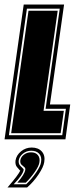

<svg xmlns="http://www.w3.org/2000/svg" viewBox="-46 -611 345 842"><path d="M-26 0 58 -591H235L173 -153H262L241 0ZM-7 -18H227L243 -134H154L216 -573H72ZM3 -27 79 -564H207L145 -125H234L220 -27ZM-13 211Q13 181 26 163.5Q39 146 43 137L41 136Q36 131 28 121Q20 111 22 93Q26 69 46.5 52.5Q67 36 93 36Q122 36 137.5 53.5Q153 71 148 100Q145 121 123 154Q101 187 73 211ZM14 197H69Q93 174 112.5 145.5Q132 117 134 100Q138 77 126 63.5Q114 50 91 50Q71 50 55 62.5Q39 75 36 93Q35 106 40.5 113Q46 120 51 124Q58 131 58 133Q55 155 14 197ZM30 190Q62 154 65 133Q66 126 60 121.5Q54 117 48 111Q42 105 43 93Q45 78 58.5 67.5Q72 57 90 57Q110 57 120 69Q130 81 127 100Q125 117 105.5 144.5Q86 172 67 190Z"/></svg>

Font: Alumni Sans Collegiate One
Style: Italic
Weight: 400
Italic angle: -8°
Designer: Robert E. Leuschke
Foundry: Robert E. Leuschke
Version: Version 1.100